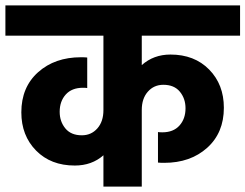

<svg xmlns="http://www.w3.org/2000/svg" viewBox="-50 -691 909 711"><path d="M839 -559H475V-450Q519 -489 581 -489Q670 -489 724.5 -433.5Q779 -378 779 -292Q779 -199 717 -143.5Q655 -88 558 -88Q543 -88 535 -89V-202Q541 -201 551 -201Q592 -201 614.5 -226Q637 -251 637 -290Q637 -326 616 -351.5Q595 -377 555 -377Q520 -377 497.5 -351.5Q475 -326 475 -284V0H333V-116Q290 -78 227 -78Q138 -78 83.5 -133.5Q29 -189 29 -275Q29 -368 91 -423.5Q153 -479 250 -479Q264 -479 273 -478V-365Q267 -366 257 -366Q216 -366 193.5 -341Q171 -316 171 -277Q171 -241 192 -215.5Q213 -190 253 -190Q288 -190 310.5 -215.5Q333 -241 333 -283V-559H-30V-671H839Z"/></svg>

Font: Hind Bold
Style: Regular
Weight: 700
Designer: Manushi Parikh, Satya Rajpurohit
Foundry: Indian Type Foundry
Version: Version 1.201;PS 1.0;hotconv 1.0.78;makeotf.lib2.5.61930; tt